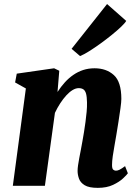

<svg xmlns="http://www.w3.org/2000/svg" viewBox="-20 -898 666 928"><path d="M258 -453.5Q274.5 -479 293.5 -500Q312.5 -521 334.8 -536.2Q357 -551.5 382.5 -559.8Q408 -568 437 -568Q494 -568 530.2 -535.2Q566.5 -502.5 566.5 -420Q566.5 -405.5 562.2 -374.5Q558 -343.5 552.5 -308.8Q547 -274 542.5 -247Q538.5 -222 533.5 -195Q528.5 -168 525 -143.2Q521.5 -118.5 521.5 -100.5Q521.5 -82.5 527.5 -77.8Q533.5 -73 540 -73Q548.5 -73 558 -77.8Q567.5 -82.5 584.5 -95L598 -60.5Q593 -53 575 -36Q557 -19 526.5 -4.5Q496 10 452.5 10Q410 10 389.2 -2.8Q368.5 -15.5 361.8 -34.5Q355 -53.5 355 -72Q355 -83 357.2 -99Q359.5 -115 363.2 -134.5Q367 -154 371 -175Q375 -196 378.5 -216Q382 -236 386 -259.8Q390 -283.5 393.2 -308.5Q396.5 -333.5 398.8 -357.8Q401 -382 400.5 -403.5Q400 -431 395.8 -445.8Q391.5 -460.5 382.8 -466.2Q374 -472 360.5 -472Q346 -472 330.5 -462.5Q315 -453 300 -436.5Q285 -420 271 -398.5Q257 -377 245.5 -352.5L197 0H42L105 -470.5L53 -499.5L61 -542L241.5 -568L266.5 -556ZM326 -662 497.5 -878.5 590 -797Q584.5 -787 565.8 -769Q547 -751 520.5 -729.5Q494 -708 465.2 -687.2Q436.5 -666.5 410.5 -650.2Q384.5 -634 367 -627Z"/></svg>

Font: Merriweather Light 18pt Black
Style: Italic
Weight: 900
Italic angle: -7.8°
Version: Version 2.101